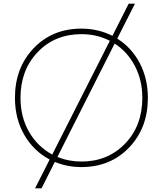

<svg xmlns="http://www.w3.org/2000/svg" viewBox="-20 -880 882 1040"><path d="M589 -686 677 -860H711L615 -671Q693 -622 737 -538Q781 -454 781 -350Q781 -187 679.5 -81Q578 25 421 25Q344 25 277 -3L205 140H170L249 -16Q162 -62 111.5 -149.5Q61 -237 61 -350Q61 -513 162.5 -619Q264 -725 421 -725Q511 -725 589 -686ZM91 -350Q91 -247 137 -166.5Q183 -86 263 -43L575 -659Q505 -695 421 -695Q277 -695 184 -597.5Q91 -500 91 -350ZM751 -350Q751 -445 711 -522Q671 -599 601 -644L291 -30Q352 -5 421 -5Q564 -5 657.5 -102Q751 -199 751 -350Z"/></svg>

Font: Metropolitano Thin
Style: Regular
Weight: 250
Designer: Fonts by Alex Slobzheninov & Chris M. Simpson / Changes by Cristiano Sobral
Foundry: Fonts by Alex Slobzheninov & Chris M. Simpson / Changes by Cristiano Sobral
Version: Version 1.00;August 30, 2020;FontCreator 13.0.0.2681 64-bit